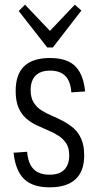

<svg xmlns="http://www.w3.org/2000/svg" viewBox="-20 -795 421 821"><path d="M192 6Q119 6 82.5 -30Q46 -66 38 -142L96 -146Q100 -96 123.5 -72Q147 -48 192 -48Q234 -48 255 -69.5Q276 -91 276 -131Q276 -162 263.5 -181.5Q251 -201 231 -214Q211 -227 186 -237.5Q161 -248 136.5 -259.5Q112 -271 91.5 -289Q71 -307 59 -335Q47 -363 47 -406Q47 -477 83.5 -512Q120 -547 194 -547Q242 -547 273 -532Q304 -517 321.5 -485.5Q339 -454 344 -404L285 -400Q282 -447 259.5 -470Q237 -493 194 -493Q153 -493 132 -471.5Q111 -450 111 -410Q111 -378 123.5 -357.5Q136 -337 156 -324Q176 -311 201 -300.5Q226 -290 250.5 -277Q275 -264 295 -246.5Q315 -229 327.5 -201Q340 -173 340 -130Q340 -63 303 -28.5Q266 6 192 6ZM328 -750 206 -592H182L60 -748L87 -775L202 -654H185L300 -775Z"/></svg>

Font: Pathway Extreme Condensed ExtraLight
Style: Regular
Weight: 250
Width: 3
Version: Version 1.001;gftools[0.9.26]